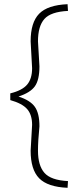

<svg xmlns="http://www.w3.org/2000/svg" viewBox="-20 -771 386 915"><path d="M168 -169Q161 -99 161 -53Q161 18 192 53Q223 88 304 92L302 124Q207 120 166.5 78.5Q126 37 126 -53L133 -176Q133 -224 109.5 -251Q86 -278 29 -294V-326Q86 -340 109.5 -368Q133 -396 133 -446L126 -574Q126 -664 166.5 -705.5Q207 -747 302 -751L304 -719Q222 -715 191.5 -680.5Q161 -646 161 -574L168 -455Q168 -390 146 -359.5Q124 -329 68 -311Q124 -293 146 -262Q168 -231 168 -169Z"/></svg>

Font: Titillium Web
Style: Thin
Weight: 200
Version: Version 1.001;PS 57.000;hotconv 1.0.70;makeotf.lib2.5.55311